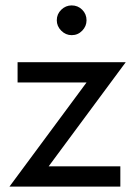

<svg xmlns="http://www.w3.org/2000/svg" viewBox="-20 -690 500 710"><path d="M300 -385 15 0H425V-75H160L445 -460H45V-385ZM190 -615Q190 -593 206.5 -576.5Q223 -560 245 -560Q268 -560 284 -576.5Q300 -593 300 -615Q300 -638 284 -654Q268 -670 245 -670Q223 -670 206.5 -654Q190 -638 190 -615Z"/></svg>

Font: Jost-400-Book
Style: Regular
Weight: 400
Version: Version 3.200; ttfautohint (v0.97) -l 8 -r 50 -G 200 -x 14 -